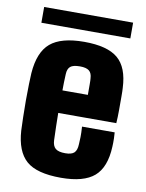

<svg xmlns="http://www.w3.org/2000/svg" viewBox="-84 -793 657 863"><g transform="rotate(10 244.5 -361.5)"><path d="M308 -233H457Q458 -227 458.5 -206Q459 -185 458 -168Q454 -73 406 -31.5Q358 10 254 10Q143 10 95.5 -32Q48 -74 42 -168Q41 -191 40 -228Q39 -265 39 -305.5Q39 -346 40 -380Q41 -414 42 -430Q49 -527 98 -568.5Q147 -610 252 -610Q358 -610 406 -569.5Q454 -529 458 -436Q459 -424 459 -396.5Q459 -369 459 -336Q459 -303 457 -275H192Q192 -246 193 -216Q194 -186 195 -151Q196 -125 209.5 -113.5Q223 -102 254 -102Q283 -102 295 -113.5Q307 -125 308 -152Q309 -167 309.5 -185.5Q310 -204 308 -233ZM252 -498Q221 -498 208.5 -487.5Q196 -477 195 -453Q194 -433 193.5 -414Q193 -395 193 -378H309Q309 -404 309 -425Q309 -446 308 -453Q307 -477 294 -487.5Q281 -498 252 -498ZM47 -661V-733H453V-661Z"/></g></svg>

Font: Big Shoulders Text Black
Style: Regular
Weight: 900
Designer: Patric King
Foundry: XO Type Co
Version: Version 1.000; ttfautohint (v1.8.2)